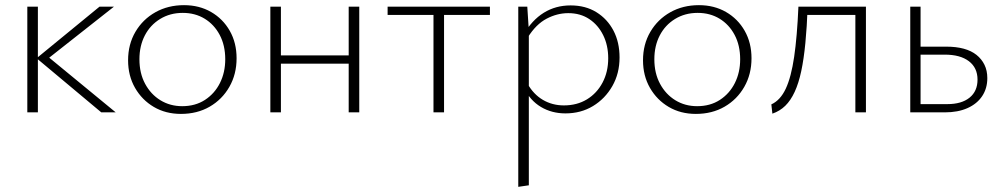

<svg xmlns="http://www.w3.org/2000/svg" viewBox="-20 -436 3882 745"><path d="M373 0 122 -210 366 -410H422L153 -198V-227L429 0ZM86 0V-410H127V0Z M682 6Q623 6 577 -21Q531 -48 504 -95Q477 -142 477 -202Q477 -264 505.5 -312.5Q534 -361 583 -388.5Q632 -416 694 -416Q753 -416 799 -389.5Q845 -363 871.5 -316.5Q898 -270 898 -210Q898 -148 870 -99Q842 -50 793.5 -22Q745 6 682 6ZM687 -24Q738 -24 775.5 -48.5Q813 -73 833.5 -114Q854 -155 854 -206Q854 -260 832.5 -300.5Q811 -341 774 -363.5Q737 -386 689 -386Q640 -386 601.5 -362.5Q563 -339 542 -298.5Q521 -258 521 -206Q521 -152 543 -111Q565 -70 602.5 -47Q640 -24 687 -24Z M1333 0V-410H1374V0ZM1029 0V-410H1070V0ZM1048 -189V-221H1354V-189Z M1662 0V-410H1703V0ZM1484 -378V-410H1881V-378Z M2174 4Q2121 4 2079 -21Q2037 -46 2013 -95L2027 -111Q2050 -70 2086.5 -48.5Q2123 -27 2168 -27Q2219 -27 2257.5 -50.5Q2296 -74 2318 -115.5Q2340 -157 2340 -210Q2340 -260 2320.5 -299.5Q2301 -339 2266.5 -362Q2232 -385 2185 -385Q2142 -385 2101 -363.5Q2060 -342 2028 -291L2011 -301Q2044 -358 2090 -386.5Q2136 -415 2194 -415Q2252 -415 2294.5 -388.5Q2337 -362 2360.5 -317Q2384 -272 2384 -213Q2384 -151 2356 -102Q2328 -53 2281 -24.5Q2234 4 2174 4ZM1991 289V-410H2026L2032 -317V283Z M2680 6Q2621 6 2575 -21Q2529 -48 2502 -95Q2475 -142 2475 -202Q2475 -264 2503.5 -312.5Q2532 -361 2581 -388.5Q2630 -416 2692 -416Q2751 -416 2797 -389.5Q2843 -363 2869.5 -316.5Q2896 -270 2896 -210Q2896 -148 2868 -99Q2840 -50 2791.5 -22Q2743 6 2680 6ZM2685 -24Q2736 -24 2773.5 -48.5Q2811 -73 2831.5 -114Q2852 -155 2852 -206Q2852 -260 2830.5 -300.5Q2809 -341 2772 -363.5Q2735 -386 2687 -386Q2638 -386 2599.5 -362.5Q2561 -339 2540 -298.5Q2519 -258 2519 -206Q2519 -152 2541 -111Q2563 -70 2600.5 -47Q2638 -24 2685 -24Z M2977 5 2973 -31Q3008 -47 3029 -92Q3050 -137 3061.5 -215.5Q3073 -294 3078 -410H3114Q3111 -331 3105 -269Q3099 -207 3089 -160Q3079 -113 3063.5 -79.5Q3048 -46 3027 -25.5Q3006 -5 2977 5ZM3299 0V-410H3340V0ZM3099 -378V-410H3317V-378Z M3512 0V-410H3552V-32H3656Q3711 -32 3742 -57Q3773 -82 3773 -127Q3773 -173 3739.5 -198.5Q3706 -224 3646 -224H3541V-255H3652Q3690 -255 3719.5 -247Q3749 -239 3769 -223Q3789 -207 3800 -184.5Q3811 -162 3811 -133Q3811 -93 3791 -63Q3771 -33 3734 -16.5Q3697 0 3646 0Z"/></svg>

Font: Ysabeau Office ExtraLight
Style: Regular
Weight: 250
Designer: Christian Thalmann (Catharsis Fonts)
Version: Version 2.001;gftools[0.9.30]; featfreeze: tnum,lnum,ss02